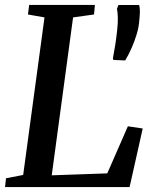

<svg xmlns="http://www.w3.org/2000/svg" viewBox="-24 -763 628 783"><path d="M-3.5 0 0.5 -36 70.5 -49.5 157.5 -692 90 -704 95 -743H363L359.5 -704L274 -692L187 -48L413.5 -56L497.5 -248L558 -239L504.5 0ZM486.5 -516.5 438.5 -518.5 436.5 -525.5Q441.5 -550.5 446 -579.5Q450.5 -608.5 454 -641.5Q457 -669.5 456.5 -691Q456 -712.5 453 -727L459 -742.5H543.5Q546.5 -730.5 546.5 -716.8Q546.5 -703 544 -679.5Q542.5 -654 533.8 -624.5Q525 -595 512.5 -566.8Q500 -538.5 486.5 -516.5Z"/></svg>

Font: Merriweather 48pt Medium
Style: Italic
Weight: 500
Italic angle: -7.8°
Version: Version 2.101